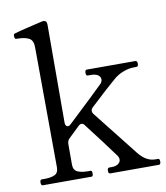

<svg xmlns="http://www.w3.org/2000/svg" viewBox="-82 -799 750 867"><g transform="rotate(-10 293.0 -365.0)"><path d="M577 -27Q585 -27 585 -14Q585 0 577 0H354Q349 0 347 -3Q345 -6 345 -14Q345 -27 354 -27H366Q384 -27 395 -35Q406 -43 406 -55Q406 -63 401 -71Q383 -96 348 -142.5Q313 -189 279 -233Q273 -243 264 -243Q257 -243 250 -236L201 -189Q190 -179 190 -163V-69Q190 -44 208 -35.5Q226 -27 255 -27H268Q275 -27 275 -14Q275 0 268 0H44Q36 0 36 -14Q36 -27 44 -27H57Q86 -27 103.5 -35Q121 -43 121 -69L118 -621Q118 -652 98.5 -662Q79 -672 43 -672Q36 -672 34.5 -676.5Q33 -681 33 -688Q33 -695 39 -697Q59 -703 96 -712Q133 -721 168 -729Q171 -730 175 -730Q191 -730 191 -711L190 -261Q190 -253 193.5 -248Q197 -243 202 -243Q209 -243 216 -250Q344 -370 381 -407Q388 -416 388 -425Q388 -437 377 -445Q366 -453 343 -453H330Q322 -453 322 -466Q322 -480 330 -480H553Q562 -480 562 -466Q562 -453 553 -453H541Q518 -453 492 -443Q466 -433 447 -416Q409 -384 328 -308Q320 -301 320 -292Q320 -284 325 -278L489 -70Q523 -27 565 -27Z"/></g></svg>

Font: Shippori Mincho B1
Style: Regular
Weight: 400
Designer: FONTDASU
Foundry: FONTDASU / Google Inc. / but / Adobe
Version: Version 3.110; ttfautohint (v1.8.3)